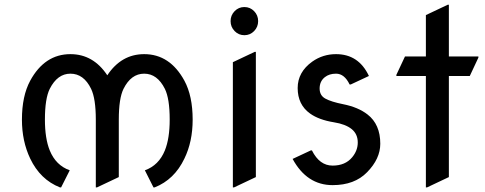

<svg xmlns="http://www.w3.org/2000/svg" viewBox="-20 -777 2063 816"><path d="M387.2 19.5V-268.6Q387.2 -357.9 367.2 -399.4Q335.9 -463.9 279.3 -463.9Q224.1 -463.9 191.4 -399.4Q170.9 -357.9 170.9 -268.6Q170.9 -188.5 191.4 -137.7Q217.3 -74.2 276.4 -53.2L239.7 19.5H234.9Q150.9 -13.7 108.4 -103Q73.2 -176.8 73.2 -268.6Q73.2 -369.1 108.4 -434.1Q169.9 -546.9 279.3 -546.9Q376.5 -546.9 436 -457Q495.6 -546.9 592.8 -546.9Q702.1 -546.9 763.7 -434.1Q798.8 -369.1 798.8 -268.6Q798.8 -174.8 763.7 -103Q721.2 -13.7 637.2 19.5H632.3L595.7 -53.2Q654.8 -74.2 680.7 -137.7Q701.2 -188.5 701.2 -268.6Q701.2 -357.9 680.7 -399.4Q648.4 -463.9 592.8 -463.9Q537.1 -463.9 504.9 -399.4Q484.9 -358.9 484.9 -268.6V-24.4L392.1 19.5Z M977.1 -645Q960 -662.6 960 -687.3Q960 -711.9 977.1 -729.5Q994.1 -747.1 1018.6 -747.1Q1043 -747.1 1060.1 -729.5Q1077.1 -711.9 1077.1 -687.3Q1077.1 -662.6 1060.1 -645Q1043 -627.4 1018.6 -627.4Q994.1 -627.4 977.1 -645ZM969.7 19.5V-512.7L1062.5 -556.6H1067.4V-24.4L974.6 19.5Z M1223.6 -101.6Q1223.6 -101.6 1300.8 -137.7H1305.7Q1337.9 -73.2 1393.6 -73.2Q1447.3 -73.2 1476.6 -108.4Q1500.5 -137.2 1500.5 -171.4Q1500.5 -207 1475.1 -228Q1448.7 -249.5 1398.9 -257.3Q1335.4 -267.6 1297.9 -294.4Q1245.1 -332 1245.1 -402.8Q1245.1 -470.7 1307.1 -515.1Q1352.1 -546.9 1408.2 -546.9Q1504.4 -546.9 1547.9 -454.1L1470.7 -418H1465.8Q1443.8 -463.9 1408.2 -463.9Q1379.4 -463.9 1360.8 -449.2Q1338.4 -431.6 1338.4 -400.9Q1338.4 -371.1 1362.8 -357.9Q1387.7 -344.2 1439 -334Q1502.4 -321.3 1542 -290.5Q1596.2 -248.5 1596.2 -166Q1596.2 -102.1 1540 -44.9Q1486.8 9.8 1393.6 9.8Q1284.2 9.8 1223.6 -101.6Z M1790 19.5V-454.1H1664.6V-459L1701.2 -537.1H1790V-712.9L1882.8 -756.8H1887.7V-537.1H2013.2V-532.2L1976.6 -454.1H1887.7V-24.4L1794.9 19.5Z"/></svg>

Font: Nova Oval
Style: Book
Weight: 400
Version: Version 2.000